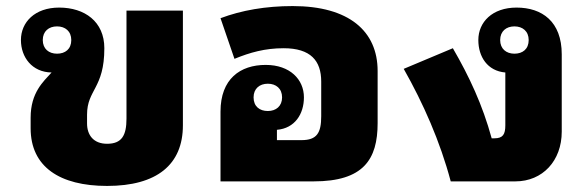

<svg xmlns="http://www.w3.org/2000/svg" viewBox="-20 -598 1937 633"><path d="M333 15C497 15 583 -55 583 -185V-563H397V-207C397 -152 382 -124 333 -124C288 -124 267 -153 267 -191V-220C267 -303 324 -306 324 -439C324 -527 259 -573 175 -573C95 -573 49 -525 49 -466C49 -409 86 -360 150 -359C123 -329 81 -293 81 -210V-175C81 -48 177 15 333 15ZM168 -421C141 -421 121 -437 121 -466C121 -495 141 -511 168 -511C195 -511 215 -495 215 -466C215 -436 195 -421 168 -421Z M1225 -364C1225 -495 1131 -578 945 -578C856 -578 776 -564 707 -538L753 -404C804 -425 854 -439 915 -439C1004 -439 1039 -398 1039 -329V-215C1039 -160 1025 -136 974 -136H893V-170C952 -175 982 -222 982 -277C982 -336 936 -384 856 -384C772 -384 707 -338 707 -230V0H1014C1178 0 1225 -72 1225 -192ZM863 -232C836 -232 816 -247 816 -277C816 -306 836 -322 863 -322C890 -322 910 -306 910 -277C910 -248 890 -232 863 -232Z M1832 -164V-419C1832 -527 1767 -573 1683 -573C1603 -573 1557 -525 1557 -466C1557 -411 1587 -364 1646 -359V-185C1646 -155 1638 -142 1610 -142H1601C1571 -252 1527 -346 1473 -439L1311 -371C1375 -258 1431 -132 1466 0H1679C1769 0 1832 -68 1832 -164ZM1676 -421C1649 -421 1629 -437 1629 -466C1629 -495 1649 -511 1676 -511C1703 -511 1723 -495 1723 -466C1723 -436 1703 -421 1676 -421Z"/></svg>

Font: Noto Sans Thai Looped Black
Style: Regular
Weight: 900
Designer: Sasikarn Vongin, Ben Mitchell
Foundry: The Fontpad Ltd
Version: Version 1.001